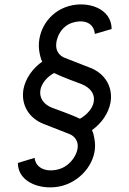

<svg xmlns="http://www.w3.org/2000/svg" viewBox="-20 -829 580 860"><path d="M85 -429C73 -358 111 -299 175 -274L290 -229C311 -221 326 -203 328 -181C332 -141 295 -85 243 -71C190 -56 140 -74 135 -122L60 -99C60 -8 173 27 260 3C352 -23 414 -110 405 -193C403 -209 399 -233 392 -246C435 -277 466 -321 475 -370C487 -441 449 -500 385 -525L270 -570C249 -578 234 -596 232 -618C228 -658 255 -714 307 -728C360 -743 400 -725 405 -677L480 -699C480 -790 376 -826 289 -802C197 -776 146 -689 155 -606C157 -590 162 -566 169 -553C126 -522 94 -478 85 -429ZM222 -502C260 -483 331 -458 346 -452C385 -436 406 -408 400 -373C395 -344 370 -315 338 -297C300 -316 229 -340 214 -346C175 -361 155 -391 161 -426C166 -455 190 -484 222 -502Z"/></svg>

Font: Gauge
Style: Italic
Weight: 400
Italic angle: -80°
Designer: Daniel Pimley
Foundry: Daniel Pimley
Version: Version 1.000;PS 001.001;hotconv 1.0.56